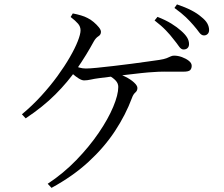

<svg xmlns="http://www.w3.org/2000/svg" viewBox="-20 -828 1040 892"><path d="M786.6 -645.1Q771.3 -665.6 750.5 -687.1Q729.8 -708.7 698.2 -733L711.7 -749.6Q749.1 -735 776.2 -718.3Q803.2 -701.5 821.1 -685.3Q840.8 -668 849.5 -653.4Q858.2 -638.8 858.2 -623.1Q858.2 -611.4 851.4 -604.8Q844.5 -598.1 832.6 -598.1Q821.2 -598.1 811.4 -612.5Q801.6 -626.8 786.6 -645.1ZM878.7 -710.9Q862.8 -729.5 843.4 -748.1Q824.1 -766.7 790.4 -791.1L802.2 -807.6Q841.4 -794.3 869.2 -779.9Q896.9 -765.6 915 -749.6Q934.8 -734.2 943.1 -719.1Q951.4 -704 951.4 -688.2Q951.4 -676.7 944.5 -670.1Q937.7 -663.4 927.6 -663.4Q915.5 -663.4 905.3 -677.6Q895.1 -691.9 878.7 -710.9ZM81.8 -297Q129.4 -336.5 171.3 -382.3Q213.1 -428.1 246.7 -474.1Q280.2 -520.2 304.2 -561.8Q328.3 -603.4 341.2 -636.3Q354.2 -669.3 354.2 -687Q354.2 -704.2 342.8 -717.7Q331.4 -731.1 308.2 -749.1L318.2 -765.6Q338.2 -761.8 356.1 -756.5Q374.1 -751.2 386.4 -744.5Q400.9 -737.7 415.2 -725.5Q429.5 -713.4 439.2 -701.3Q449 -689.2 449 -680.1Q449 -666.6 437.2 -659.5Q425.5 -652.3 416.6 -637Q381 -571.5 338.1 -509.3Q295.1 -447.2 237.5 -389.5Q180 -331.9 99.3 -278.2ZM310.2 -528.7Q332.5 -518.8 347.9 -514.2Q363.3 -509.7 379.1 -509.7Q396.1 -509.7 430.5 -513.1Q464.8 -516.5 507.7 -521.5Q550.5 -526.5 592.8 -532Q635.1 -537.5 669.5 -542.5Q703.9 -547.5 720.4 -549.7Q742.3 -553.1 753.9 -557.6Q765.6 -562 772.6 -565.8Q779.7 -569.5 788.9 -569.5Q806.4 -569.5 825.2 -562.8Q843.9 -556 857.3 -545.5Q870.6 -535 870.6 -522.3Q870.6 -509.8 863.6 -502.4Q856.7 -495 831.6 -495Q816.9 -495 793.2 -495.1Q769.5 -495.2 743.2 -495.2Q716.9 -495.2 693.3 -493.2Q671.1 -492.2 637.7 -488.6Q604.4 -485 567.1 -480.5Q529.9 -476 495.9 -471.9Q461.8 -467.8 438.1 -464.6Q419.1 -462.2 401.8 -458.3Q384.6 -454.5 370.6 -454.5Q360.3 -454.5 346.1 -463.3Q332 -472.1 318.4 -484Q304.7 -496 294.7 -505.8ZM219.3 44.8 201.6 25.8Q274.9 -22.6 335 -84.8Q395.1 -147 438.8 -211.2Q482.5 -275.4 506 -331.6Q529.5 -387.8 529.5 -424.1Q529.5 -440.6 517.8 -453.3Q506.1 -466.1 487.4 -476.1L502.8 -491.3Q534.8 -485.2 560.9 -472.3Q587 -459.4 602.7 -444.8Q618.4 -430.2 618.4 -419.3Q618.4 -406.4 608.7 -398.2Q599 -389.9 593.2 -373.4Q563.9 -294.6 513.9 -218.7Q463.9 -142.9 391 -75.9Q318.2 -9 219.3 44.8Z"/></svg>

Font: Early Summer Mincho VF
Style: Regular
Weight: 250
Designer: GuiWonder
Version: Version 1.002